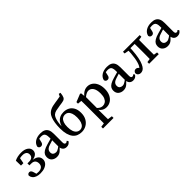

<svg xmlns="http://www.w3.org/2000/svg" viewBox="172 -1980 3432 3432"><g transform="rotate(-45 1888.5 -263.5)"><path d="M209 13Q158 13 118.5 -2Q79 -17 57 -44.5Q35 -72 32 -109Q36 -121 43 -129.5Q50 -138 60 -142Q70 -146 82 -146Q103 -146 116.5 -131Q130 -116 137 -89L160 -11L95 -50Q119 -40 145.5 -35.5Q172 -31 205 -31Q257 -31 287.5 -56.5Q318 -82 318 -132Q318 -159 308 -181Q298 -203 276.5 -216Q255 -229 218 -229H170V-279H212Q247 -279 269 -289.5Q291 -300 302 -319Q313 -338 313 -363Q313 -405 285.5 -425.5Q258 -446 211 -446Q176 -446 150 -440Q124 -434 103 -421L146 -459L122 -333H61L58 -459Q88 -476 132 -486Q176 -496 226 -496Q309 -496 358.5 -461Q408 -426 408 -370Q408 -337 391 -312.5Q374 -288 340.5 -273Q307 -258 258 -253L256 -259Q298 -256 329 -246.5Q360 -237 380 -220.5Q400 -204 410 -181.5Q420 -159 420 -132Q420 -91 395 -58Q370 -25 322.5 -6Q275 13 209 13Z M627 14Q571 14 531.5 -18.5Q492 -51 492 -113Q492 -146 506.5 -173.5Q521 -201 558.5 -224.5Q596 -248 664 -267Q691 -275 717.5 -282.5Q744 -290 770.5 -297.5Q797 -305 824 -312V-273Q790 -263 756.5 -252Q723 -241 691 -231Q651 -219 630.5 -202.5Q610 -186 603 -168Q596 -150 596 -131Q596 -93 618 -75Q640 -57 674 -57Q692 -57 708.5 -63.5Q725 -70 747.5 -85Q770 -100 804 -127L815 -75H781Q755 -47 733 -27Q711 -7 686 3.5Q661 14 627 14ZM876 11Q831 11 804.5 -16Q778 -43 776 -91L775 -95V-327Q775 -374 765.5 -400Q756 -426 735.5 -436.5Q715 -447 681 -447Q661 -447 639 -443Q617 -439 589 -429L636 -465L617 -382Q612 -351 597 -336Q582 -321 559 -321Q536 -321 522.5 -333Q509 -345 506 -365Q518 -424 572.5 -460Q627 -496 712 -496Q768 -496 804.5 -478Q841 -460 859.5 -421.5Q878 -383 878 -319V-101Q878 -73 887.5 -61Q897 -49 913 -49Q925 -49 934 -54.5Q943 -60 951 -69L971 -43Q953 -14 930 -1.5Q907 11 876 11Z M1258 13Q1205 13 1162 -4.5Q1119 -22 1088 -61Q1057 -100 1040 -161Q1023 -222 1023 -308Q1023 -383 1032.5 -444.5Q1042 -506 1060.5 -552Q1079 -598 1104 -622Q1129 -646 1157 -660Q1185 -674 1220 -682.5Q1255 -691 1301 -697Q1325 -700 1346.5 -703.5Q1368 -707 1387 -710.5Q1406 -714 1424 -717L1445 -762L1480 -754Q1477 -723 1472 -699.5Q1467 -676 1459.5 -660Q1452 -644 1440 -634Q1430 -625 1413 -619Q1396 -613 1371.5 -609.5Q1347 -606 1312 -601Q1246 -592 1203.5 -582Q1161 -572 1134 -547Q1117 -530 1103 -497Q1089 -464 1080.5 -416Q1072 -368 1070 -308L1068 -309Q1083 -360 1110 -397Q1137 -434 1178 -453.5Q1219 -473 1274 -473Q1335 -473 1383.5 -447.5Q1432 -422 1460.5 -370Q1489 -318 1489 -239Q1489 -159 1457 -102.5Q1425 -46 1372 -16.5Q1319 13 1258 13ZM1259 -36Q1295 -36 1322 -57Q1349 -78 1364.5 -122Q1380 -166 1380 -232Q1380 -298 1364 -340.5Q1348 -383 1321 -403Q1294 -423 1257 -423Q1223 -423 1195 -403Q1167 -383 1151 -341.5Q1135 -300 1135 -235Q1135 -167 1151 -123Q1167 -79 1195.5 -57.5Q1224 -36 1259 -36Z M1566 235V192L1676 176H1717L1833 192V235ZM1641 235Q1642 198 1642 163Q1642 128 1642.5 93Q1643 58 1643 24V-263Q1643 -290 1642.5 -310.5Q1642 -331 1642 -349Q1642 -367 1641 -388L1564 -395V-434L1714 -494L1734 -485L1743 -399L1748 -394V-82L1744 -76L1745 26Q1745 59 1745.5 93.5Q1746 128 1746.5 163Q1747 198 1748 235ZM1883 13Q1852 13 1824.5 3.5Q1797 -6 1773 -27.5Q1749 -49 1728 -84H1700L1708 -146Q1745 -98 1779 -75Q1813 -52 1852 -52Q1888 -52 1917 -72Q1946 -92 1963 -132.5Q1980 -173 1980 -237Q1980 -332 1946.5 -380.5Q1913 -429 1859 -429Q1837 -429 1812.5 -418.5Q1788 -408 1762 -388Q1736 -368 1706 -337L1698 -396H1728Q1752 -429 1778.5 -451Q1805 -473 1834 -484.5Q1863 -496 1896 -496Q1951 -496 1995 -466Q2039 -436 2065 -379.5Q2091 -323 2091 -243Q2091 -164 2063.5 -106.5Q2036 -49 1989 -18Q1942 13 1883 13Z M2309 14Q2253 14 2213.5 -18.5Q2174 -51 2174 -113Q2174 -146 2188.5 -173.5Q2203 -201 2240.5 -224.5Q2278 -248 2346 -267Q2373 -275 2399.5 -282.5Q2426 -290 2452.5 -297.5Q2479 -305 2506 -312V-273Q2472 -263 2438.5 -252Q2405 -241 2373 -231Q2333 -219 2312.5 -202.5Q2292 -186 2285 -168Q2278 -150 2278 -131Q2278 -93 2300 -75Q2322 -57 2356 -57Q2374 -57 2390.5 -63.5Q2407 -70 2429.5 -85Q2452 -100 2486 -127L2497 -75H2463Q2437 -47 2415 -27Q2393 -7 2368 3.5Q2343 14 2309 14ZM2558 11Q2513 11 2486.5 -16Q2460 -43 2458 -91L2457 -95V-327Q2457 -374 2447.5 -400Q2438 -426 2417.5 -436.5Q2397 -447 2363 -447Q2343 -447 2321 -443Q2299 -439 2271 -429L2318 -465L2299 -382Q2294 -351 2279 -336Q2264 -321 2241 -321Q2218 -321 2204.5 -333Q2191 -345 2188 -365Q2200 -424 2254.5 -460Q2309 -496 2394 -496Q2450 -496 2486.5 -478Q2523 -460 2541.5 -421.5Q2560 -383 2560 -319V-101Q2560 -73 2569.5 -61Q2579 -49 2595 -49Q2607 -49 2616 -54.5Q2625 -60 2633 -69L2653 -43Q2635 -14 2612 -1.5Q2589 11 2558 11Z M2747 13Q2718 13 2696 -4.5Q2674 -22 2673 -59Q2681 -81 2695.5 -93Q2710 -105 2733 -105Q2754 -105 2771 -91.5Q2788 -78 2805 -54L2802 -44H2779L2777 -55Q2800 -78 2813 -102Q2826 -126 2837 -164Q2848 -201 2856 -250.5Q2864 -300 2869 -359Q2874 -418 2874 -482H2930Q2929 -432 2926 -384.5Q2923 -337 2917.5 -293Q2912 -249 2904.5 -209Q2897 -169 2886 -135Q2867 -78 2845.5 -45.5Q2824 -13 2799 0Q2774 13 2747 13ZM2788 -440V-482H2897V-423H2882ZM2897 -434V-482H3082V-434ZM2967 0V-43L3073 -59H3110L3211 -43V0ZM3035 0Q3035 -26 3035.5 -63Q3036 -100 3036.5 -140Q3037 -180 3037 -213V-270Q3037 -303 3036.5 -343Q3036 -383 3035.5 -420.5Q3035 -458 3035 -482H3143Q3142 -458 3142 -420.5Q3142 -383 3141.5 -343Q3141 -303 3141 -270V-213Q3141 -180 3141.5 -140Q3142 -100 3142 -63Q3142 -26 3143 0ZM3090 -423V-482H3211V-440L3110 -423Z M3429 14Q3373 14 3333.5 -18.5Q3294 -51 3294 -113Q3294 -146 3308.5 -173.5Q3323 -201 3360.5 -224.5Q3398 -248 3466 -267Q3493 -275 3519.5 -282.5Q3546 -290 3572.5 -297.5Q3599 -305 3626 -312V-273Q3592 -263 3558.5 -252Q3525 -241 3493 -231Q3453 -219 3432.5 -202.5Q3412 -186 3405 -168Q3398 -150 3398 -131Q3398 -93 3420 -75Q3442 -57 3476 -57Q3494 -57 3510.5 -63.5Q3527 -70 3549.5 -85Q3572 -100 3606 -127L3617 -75H3583Q3557 -47 3535 -27Q3513 -7 3488 3.5Q3463 14 3429 14ZM3678 11Q3633 11 3606.5 -16Q3580 -43 3578 -91L3577 -95V-327Q3577 -374 3567.5 -400Q3558 -426 3537.5 -436.5Q3517 -447 3483 -447Q3463 -447 3441 -443Q3419 -439 3391 -429L3438 -465L3419 -382Q3414 -351 3399 -336Q3384 -321 3361 -321Q3338 -321 3324.5 -333Q3311 -345 3308 -365Q3320 -424 3374.5 -460Q3429 -496 3514 -496Q3570 -496 3606.5 -478Q3643 -460 3661.5 -421.5Q3680 -383 3680 -319V-101Q3680 -73 3689.5 -61Q3699 -49 3715 -49Q3727 -49 3736 -54.5Q3745 -60 3753 -69L3773 -43Q3755 -14 3732 -1.5Q3709 11 3678 11Z"/></g></svg>

Font: Source Serif 4 18pt Medium
Style: Regular
Weight: 500
Designer: Frank Grießhammer
Foundry: Adobe Systems Incorporated
Version: Version 4.004;hotconv 1.0.116;makeotfexe 2.5.65601